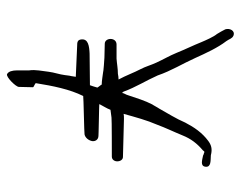

<svg xmlns="http://www.w3.org/2000/svg" viewBox="-92 -620 714 570"><g transform="rotate(90 265.0 -335.0)"><path d="M154 -324H112C90 -324 91 -289 110 -289L151 -288C155 -288 195 -285 195 -284C204 -283 220 -280 231 -280C233 -276 238 -271 240 -267C237 -258 236 -252 233 -245C232 -245 140 -244 139 -244C117 -243 95 -240 97 -220C98 -208 105 -207 117 -207L208 -203L206 -190C204 -183 204 -176 203 -171C201 -154 195 -139 193 -122C191 -103 186 -84 189 -64V-28C189 -15 192 -3 200 1C208 5 238 -25 238 -34L239 -76C238 -79 226 -82 227 -85C235 -135 245 -185 265 -225C266 -226 378 -228 379 -229C389 -231 397 -241 399 -252C400 -262 394 -269 386 -270C387 -271 288 -272 289 -273C294 -283 302 -295 306 -306C313 -307 321 -308 329 -309C330 -310 445 -310 445 -310C454 -310 459 -318 459 -326C459 -335 454 -343 446 -343L333 -346C327 -346 322 -346 318 -345C328 -381 337 -414 350 -444C360 -471 371 -493 382 -520C392 -545 406 -563 426 -580C428 -583 430 -585 432 -585C431 -584 442 -582 441 -581C456 -578 473 -572 475 -588C477 -605 457 -603 441 -604C422 -609 410 -605 398 -596C374 -578 358 -555 344 -528C332 -500 317 -477 302 -450C302 -451 290 -429 290 -430C279 -409 271 -383 263 -359C261 -351 256 -346 256 -340C256 -341 252 -344 252 -345C239 -381 219 -412 204 -446C190 -487 169 -520 152 -558C138 -589 122 -624 102 -650C96 -658 95 -667 86 -671C71 -677 63 -660 67 -647C72 -638 75 -631 81 -622C89 -613 100 -588 105 -576C115 -551 127 -527 137 -502C146 -480 156 -464 166 -442C173 -427 178 -409 185 -396C196 -375 204 -352 216 -330C210 -330 204 -329 199 -328C183 -328 169 -325 154 -324Z"/></g></svg>

Font: Photofail
Style: Regular
Weight: 400
Foundry: Cannot Into Space Fonts
Version: Version 0.97